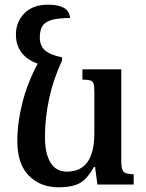

<svg xmlns="http://www.w3.org/2000/svg" viewBox="-20 -788 623 820"><path d="M551 -44V0H396L386 -75H381Q352 -22 319 -5Q286 12 231 12Q152 12 103 -38Q54 -88 54 -185Q54 -264 75.5 -349Q97 -434 141 -516Q96 -532 72 -563.5Q48 -595 48 -640Q48 -695 84.5 -731.5Q121 -768 185 -768Q276 -768 279 -711Q226 -711 198 -702Q170 -693 160 -675Q150 -657 150 -628Q150 -594 171 -574Q192 -554 245 -543V-529Q208 -451 190 -367.5Q172 -284 172 -203Q172 -133 195.5 -94Q219 -55 266 -55Q383 -55 383 -220V-393Q383 -419 380 -429.5Q377 -440 366.5 -444Q356 -448 332 -448V-492H498V-99Q498 -64 508.5 -54Q519 -44 551 -44Z"/></svg>

Font: Noto Serif Armenian Medium
Style: Regular
Weight: 500
Designer: Monotype Design team
Foundry: Monotype Imaging Inc.
Version: Version 1.000